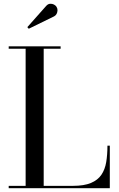

<svg xmlns="http://www.w3.org/2000/svg" viewBox="-20 -995 629 1015"><path d="M26 0V-12.5H115.5V-737.5H26V-750H300.5V-737.5H211V-12.5H365.5Q424.5 -12.5 460.8 -27.8Q497 -43 516 -71Q535 -99 541.5 -138.2Q548 -177.5 548 -225H560.5V0ZM132 -843 124.5 -851.5 223.5 -963Q233 -974 244.2 -975Q255.5 -976 265.2 -971Q275 -966 279.5 -957.5Q284.5 -949.5 284 -939.5Q283.5 -929.5 279 -921.2Q274.5 -913 266 -908.5Z"/></svg>

Font: Bodoni Moda 18pt
Style: Regular
Weight: 400
Designer: Owen Earl
Foundry: indestructible type
Version: Version 2.005